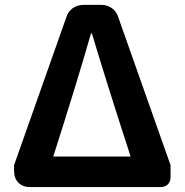

<svg xmlns="http://www.w3.org/2000/svg" viewBox="-20 -760 750 780"><path d="M631.8 0H101.6Q72.3 0 54.7 -18.1Q37.1 -36.1 37.1 -65.4V-88.9L250 -691.4Q256.8 -713.9 275.9 -727.1Q294.9 -740.2 319.3 -740.2H390.6Q415 -740.2 434.1 -727.1Q453.1 -713.9 460 -691.4L672.9 -88.9V-41Q672.9 -21.5 661.6 -10.7Q650.4 0 631.8 0ZM196.3 -124H510.7Q412.1 -426.8 353.5 -624H349.6Q292 -422.9 196.3 -124Z"/></svg>

Font: GenSenMaruGothic TW TTF Bold
Style: Regular
Weight: 700
Version: Version 1.301